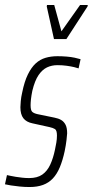

<svg xmlns="http://www.w3.org/2000/svg" viewBox="-35 -744 373 772"><path d="M84 8Q64 8 44 6Q24 4 8.5 1.5Q-7 -1 -15 -3L-7 -40Q-2 -39 7 -37Q16 -35 28.5 -33Q41 -31 55 -29.5Q69 -28 82 -28Q115 -28 135 -42Q155 -56 167 -82Q179 -108 186 -142Q189 -156 191.5 -170.5Q194 -185 194 -199Q194 -220 186 -225Q178 -230 164 -233L96 -248Q71 -253 59 -268.5Q47 -284 47 -313Q47 -321 48.5 -337.5Q50 -354 54 -371Q63 -416 77 -444.5Q91 -473 108.5 -489Q126 -505 148 -511.5Q170 -518 196 -518Q215 -518 233 -516.5Q251 -515 265 -512Q279 -509 289 -506L281 -469Q276 -471 263.5 -474Q251 -477 233.5 -479.5Q216 -482 196 -482Q173 -482 154 -473Q135 -464 120 -442Q105 -420 95 -379Q91 -359 89.5 -345Q88 -331 88 -321Q88 -300 95 -294Q102 -288 116 -285L184 -271Q200 -268 211 -261.5Q222 -255 228.5 -242.5Q235 -230 235 -208Q235 -203 232.5 -181.5Q230 -160 225 -136Q217 -99 205.5 -71.5Q194 -44 177.5 -26.5Q161 -9 138 -0.5Q115 8 84 8ZM182 -587 153 -718 154 -724H183L212 -618L287 -724H318L317 -718L232 -587Z"/></svg>

Font: Saira UltraCondensed ExtraLight
Style: Italic
Weight: 250
Width: 1
Italic angle: -12°
Designer: Hector Gatti with collaboration of the Omnibus-Type team
Foundry: Omnibus-Type
Version: Version 1.101